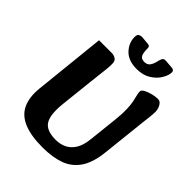

<svg xmlns="http://www.w3.org/2000/svg" viewBox="-252 -1029 1179 1179"><g transform="rotate(45 337.5 -440.0)"><path d="M329 16Q227 16 164.5 -10.5Q102 -37 77 -91Q52 -145 60 -226L109 -695H220Q237 -695 253 -685.5Q269 -676 269 -649Q269 -625 266.5 -601Q264 -577 260 -545Q256 -513 251 -466L229 -262Q218 -160 245 -117Q272 -74 353 -74Q390 -74 421.5 -88.5Q453 -103 475 -137Q497 -171 503 -230L524 -424Q530 -480 528.5 -517Q527 -554 522 -578.5Q517 -603 512.5 -619.5Q508 -636 508 -649Q508 -662 527.5 -672.5Q547 -683 573 -689.5Q599 -696 619 -696Q635 -696 645 -685Q655 -674 660 -658.5Q665 -643 665 -630Q665 -613 662 -584.5Q659 -556 655 -524L624 -238Q614 -140 576.5 -84.5Q539 -29 477 -6.5Q415 16 329 16ZM397 -733Q325 -733 287 -772.5Q249 -812 249 -864Q249 -886 261 -891.5Q273 -897 284 -896L339 -891Q348 -890 351.5 -884.5Q355 -879 355 -871Q355 -832 364 -814.5Q373 -797 400 -797Q424 -797 436.5 -813.5Q449 -830 456 -864Q461 -883 467.5 -890Q474 -897 488 -896L543 -892Q554 -891 559.5 -886Q565 -881 565 -872Q565 -846 545.5 -813Q526 -780 488.5 -756.5Q451 -733 397 -733Z"/></g></svg>

Font: Alkatra
Style: Bold
Weight: 700
Designer: Suman Bhandary
Version: Version 1.100;gftools[0.9.22]